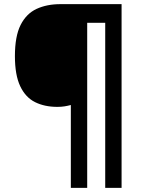

<svg xmlns="http://www.w3.org/2000/svg" viewBox="-20 -780 688 927"><path d="M567 127H488V-670H401V127H322V-273Q307 -269 291.5 -266.5Q276 -264 257 -264Q195 -264 149 -287Q103 -310 77.5 -364Q52 -418 52 -509Q52 -605 79.5 -659.5Q107 -714 156.5 -737Q206 -760 272 -760H567Z"/></svg>

Font: Noto Sans Meetei Mayek
Style: Bold
Weight: 700
Designer: Monotype Design Team and Neelakash Kshetrimayum
Foundry: Monotype Imaging Inc.
Version: Version 2.002; ttfautohint (v1.8.4.7-5d5b)